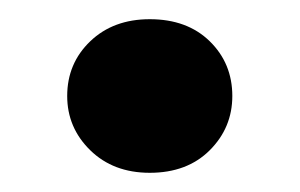

<svg xmlns="http://www.w3.org/2000/svg" viewBox="-20 -175 312 200"><path d="M136 5Q98 5 74 -18.5Q50 -42 50 -75Q50 -109 74 -132Q98 -155 136 -155Q175 -155 198.5 -132Q222 -109 222 -75Q222 -42 198.5 -18.5Q175 5 136 5Z"/></svg>

Font: DM Sans 10pt ExtraBold
Style: Regular
Weight: 800
Version: Version 4.004;gftools[0.9.30]